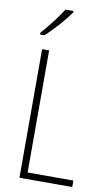

<svg xmlns="http://www.w3.org/2000/svg" viewBox="-103 -999 601 1050"><g transform="rotate(10 198.0 -474.5)"><path d="M217 -942V-949H172C142 -901 102 -850 59 -801V-791H83C126 -829 185 -895 217 -942ZM84 0H377V-36H123V-714H84Z"/></g></svg>

Font: Noto Sans Sinhala UI Condensed ExtraLight
Style: Regular
Weight: 200
Width: 3
Designer: Jelle Bosma - Monotype Design Team
Foundry: Monotype Imaging Inc.
Version: Version 2.006